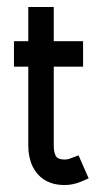

<svg xmlns="http://www.w3.org/2000/svg" viewBox="-20 -530 304 550"><path d="M165 0Q187 0 208 -8L234 -19L205 -85L181 -76Q174 -73 165 -73Q149 -73 142 -80Q134 -90 134 -113V-339H218V-412H134V-510H61V-412H20V-339H61V-113Q61 -80 73 -54Q100 0 165 0Z"/></svg>

Font: Venice Serif Bold
Style: Regular
Weight: 700
Designer: Bruno Pierini
Foundry: Unio | Creative Solutions
Version: Version 1.000;PS 001.000;hotconv 1.0.70;makeotf.lib2.5.58329